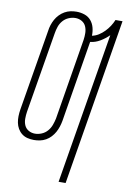

<svg xmlns="http://www.w3.org/2000/svg" viewBox="-102 -803 713 1078"><g transform="rotate(10 254.0 -264.0)"><path d="M311 215 454 -646Q432 -624 405 -608Q378 -592 349 -589L273 -126Q270 -109 264.5 -92Q259 -75 250.5 -59.5Q242 -44 229.5 -30.5Q217 -17 201 -8Q185 1 167.5 4.5Q150 8 133 8Q114 8 96 3.5Q78 -1 64 -12Q50 -23 41 -38.5Q32 -54 28.5 -72Q25 -90 25.5 -109Q26 -128 29 -147L106 -609Q108 -626 113.5 -643Q119 -660 127.5 -675.5Q136 -691 149 -704.5Q162 -718 178 -727Q194 -736 211 -739.5Q228 -743 245 -743Q269 -743 291 -735.5Q313 -728 327.5 -711Q342 -694 348 -671.5Q354 -649 353 -625Q373 -629 390.5 -640Q408 -651 423 -666.5Q438 -682 449 -699Q460 -716 468 -735H508L351 215ZM133 -28Q152 -28 171 -36Q190 -44 203.5 -59.5Q217 -75 224 -94Q231 -113 235 -132L311 -594Q314 -614 313.5 -634Q313 -654 305.5 -671Q298 -688 281.5 -697.5Q265 -707 245 -707Q226 -707 207 -699Q188 -691 174.5 -675.5Q161 -660 154.5 -641Q148 -622 145 -603L68 -141Q65 -121 65 -101Q65 -81 72.5 -64Q80 -47 96.5 -37.5Q113 -28 133 -28Z"/></g></svg>

Font: Iosevka Extralight Oblique
Style: Regular
Weight: 200
Italic angle: -9°
Monospace: yes
Designer: Belleve Invis
Foundry: Belleve Invis
Version: Version 32.5.0; ttfautohint (v1.8.4)